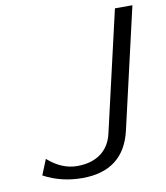

<svg xmlns="http://www.w3.org/2000/svg" viewBox="-80 -760 729 844"><g transform="rotate(-10 284.0 -338.0)"><path d="M48 -25 76 -94Q138 -39 207 -39Q271 -39 312 -69Q353 -99 366 -155L490 -693H568L444 -154Q404 17 220 17Q126 17 48 -25Z"/></g></svg>

Font: Coval
Style: ExtraLight Italic
Weight: 200
Foundry: Context Ltd
Version: Version 001.000